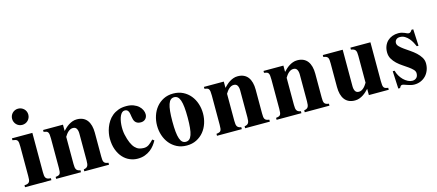

<svg xmlns="http://www.w3.org/2000/svg" viewBox="-53 -1256 4093 1799"><g transform="rotate(-15 1994.0 -356.5)"><path d="M228 -649.9Q228 -666.5 221.9 -680.7Q215.8 -694.8 205.1 -705.3Q194.3 -715.8 179.9 -721.9Q165.5 -728 148.9 -728Q132.3 -728 118.2 -721.9Q104 -715.8 93.5 -705.3Q83 -694.8 76.9 -680.7Q70.8 -666.5 70.8 -649.9Q70.8 -633.3 76.9 -618.9Q83 -604.5 93.5 -593.8Q104 -583 118.2 -576.9Q132.3 -570.8 148.9 -570.8Q165.5 -570.8 179.9 -576.9Q194.3 -583 205.1 -593.8Q215.8 -604.5 221.9 -618.9Q228 -633.3 228 -649.9ZM277.8 0V-19Q258.3 -19.5 246.8 -24.2Q235.4 -28.8 229.5 -37.6Q223.6 -46.4 221.9 -60.1Q220.2 -73.7 220.2 -92.8V-474.1H22V-456.1Q40.5 -453.6 51.8 -450.2Q63 -446.8 68.8 -438.5Q74.7 -430.2 76.4 -415.5Q78.1 -400.9 78.1 -377V-92.8Q78.1 -73.7 76.7 -60.1Q75.2 -46.4 69.6 -37.6Q64 -28.8 52.7 -24.2Q41.5 -19.5 22 -19V0Z M836.9 0V-19Q819.8 -21 809.6 -25.6Q799.3 -30.3 794.2 -38.8Q789.1 -47.4 787.6 -60.5Q786.1 -73.7 786.1 -92.8V-324.2Q786.1 -361.8 778.1 -392.3Q770 -422.9 753.9 -444.3Q737.8 -465.8 712.9 -477.3Q688 -488.8 654.3 -488.8Q631.3 -488.8 611.3 -481.4Q591.3 -474.1 574 -462.9Q556.6 -451.7 542.5 -438.2Q528.3 -424.8 517.1 -413.1V-474.1H324.2V-456.1Q340.3 -453.6 350.3 -450.2Q360.4 -446.8 365.7 -438.5Q371.1 -430.2 373 -415.5Q375 -400.9 375 -377V-92.8Q375 -71.3 373.3 -57.6Q371.6 -43.9 366.5 -36.1Q361.3 -28.3 351.1 -24.7Q340.8 -21 324.2 -19V0H564.9V-19Q550.3 -21 541 -25.9Q531.7 -30.8 526.4 -39.1Q521 -47.4 519 -60.5Q517.1 -73.7 517.1 -92.8V-356Q523.9 -367.2 532.2 -378.7Q540.5 -390.1 550.5 -399.2Q560.5 -408.2 572.3 -414.1Q584 -419.9 598.1 -419.9Q623 -419.9 633.5 -401.6Q644 -383.3 644 -354V-92.8Q644 -73.7 642.1 -60.5Q640.1 -47.4 635 -39.1Q629.9 -30.8 620.6 -25.9Q611.3 -21 597.2 -19V0Z M1306.2 -109.9 1289.1 -123Q1265.1 -97.2 1243.4 -82Q1221.7 -66.9 1193.4 -66.9Q1169.4 -66.9 1148.2 -74.2Q1127 -81.5 1108.9 -100.6Q1090.8 -119.6 1076.2 -152.6Q1061.5 -185.5 1050.3 -236.8Q1045.9 -257.8 1044.4 -282.2Q1043 -306.6 1044.7 -330.6Q1046.4 -354.5 1051.3 -376.7Q1056.2 -398.9 1064.2 -416Q1072.3 -433.1 1083.5 -443.1Q1094.7 -453.1 1109.4 -453.1Q1124.5 -453.1 1132.8 -446.8Q1141.1 -440.4 1145.8 -430.2Q1150.4 -419.9 1152.6 -406.7Q1154.8 -393.6 1157 -379.6Q1159.2 -365.7 1162.8 -352.5Q1166.5 -339.4 1174.3 -329.1Q1182.1 -318.8 1195.1 -312.5Q1208 -306.2 1229 -306.2Q1241.7 -306.2 1252.9 -310.3Q1264.2 -314.5 1272.7 -322.5Q1281.2 -330.6 1286.1 -342.3Q1291 -354 1291 -369.1Q1291 -388.2 1281.5 -409.2Q1272 -430.2 1252.7 -448Q1233.4 -465.8 1203.6 -477.3Q1173.8 -488.8 1133.3 -488.8Q1089.4 -488.8 1055.7 -476.1Q1022 -463.4 996.8 -442.6Q971.7 -421.9 954.6 -395.3Q937.5 -368.7 927 -340.6Q916.5 -312.5 911.9 -285.4Q907.2 -258.3 907.2 -236.8Q907.2 -173.8 924.8 -126.5Q942.4 -79.1 971.2 -47.6Q1000 -16.1 1036.9 -0.5Q1073.7 15.1 1112.3 15.1Q1151.9 15.1 1182.6 3.7Q1213.4 -7.8 1236.8 -25.6Q1260.3 -43.5 1277.3 -65.7Q1294.4 -87.9 1306.2 -109.9Z M1812 -236.8Q1812 -286.1 1797.1 -331.5Q1782.2 -377 1753.7 -411.9Q1725.1 -446.8 1683.6 -467.8Q1642.1 -488.8 1588.9 -488.8Q1535.6 -488.8 1494.4 -467.8Q1453.1 -446.8 1424.6 -411.9Q1396 -377 1381.1 -331.5Q1366.2 -286.1 1366.2 -236.8Q1366.2 -187.5 1381.1 -142.1Q1396 -96.7 1424.6 -61.8Q1453.1 -26.9 1494.4 -5.9Q1535.6 15.1 1588.9 15.1Q1642.1 15.1 1683.6 -5.9Q1725.1 -26.9 1753.7 -61.8Q1782.2 -96.7 1797.1 -142.1Q1812 -187.5 1812 -236.8ZM1663.1 -236.8Q1663.1 -178.2 1658.9 -137.2Q1654.8 -96.2 1645.8 -70.3Q1636.7 -44.4 1622.6 -32.7Q1608.4 -21 1588.9 -21Q1569.3 -21 1555.4 -32.7Q1541.5 -44.4 1532.5 -70.3Q1523.4 -96.2 1519.3 -137.2Q1515.1 -178.2 1515.1 -236.8Q1515.1 -295.4 1519.3 -336.4Q1523.4 -377.4 1532.5 -403.6Q1541.5 -429.7 1555.4 -441.4Q1569.3 -453.1 1588.9 -453.1Q1608.4 -453.1 1622.6 -441.4Q1636.7 -429.7 1645.8 -403.6Q1654.8 -377.4 1658.9 -336.4Q1663.1 -295.4 1663.1 -236.8Z M2397 0V-19Q2379.9 -21 2369.6 -25.6Q2359.4 -30.3 2354.2 -38.8Q2349.1 -47.4 2347.7 -60.5Q2346.2 -73.7 2346.2 -92.8V-324.2Q2346.2 -361.8 2338.1 -392.3Q2330.1 -422.9 2314 -444.3Q2297.9 -465.8 2272.9 -477.3Q2248 -488.8 2214.4 -488.8Q2191.4 -488.8 2171.4 -481.4Q2151.4 -474.1 2134 -462.9Q2116.7 -451.7 2102.5 -438.2Q2088.4 -424.8 2077.1 -413.1V-474.1H1884.3V-456.1Q1900.4 -453.6 1910.4 -450.2Q1920.4 -446.8 1925.8 -438.5Q1931.2 -430.2 1933.1 -415.5Q1935.1 -400.9 1935.1 -377V-92.8Q1935.1 -71.3 1933.3 -57.6Q1931.6 -43.9 1926.5 -36.1Q1921.4 -28.3 1911.1 -24.7Q1900.9 -21 1884.3 -19V0H2125V-19Q2110.4 -21 2101.1 -25.9Q2091.8 -30.8 2086.4 -39.1Q2081.1 -47.4 2079.1 -60.5Q2077.1 -73.7 2077.1 -92.8V-356Q2084 -367.2 2092.3 -378.7Q2100.6 -390.1 2110.6 -399.2Q2120.6 -408.2 2132.3 -414.1Q2144 -419.9 2158.2 -419.9Q2183.1 -419.9 2193.6 -401.6Q2204.1 -383.3 2204.1 -354V-92.8Q2204.1 -73.7 2202.1 -60.5Q2200.2 -47.4 2195.1 -39.1Q2189.9 -30.8 2180.7 -25.9Q2171.4 -21 2157.2 -19V0Z M2975.1 0V-19Q2958 -21 2947.8 -25.6Q2937.5 -30.3 2932.4 -38.8Q2927.2 -47.4 2925.8 -60.5Q2924.3 -73.7 2924.3 -92.8V-324.2Q2924.3 -361.8 2916.3 -392.3Q2908.2 -422.9 2892.1 -444.3Q2876 -465.8 2851.1 -477.3Q2826.2 -488.8 2792.5 -488.8Q2769.5 -488.8 2749.5 -481.4Q2729.5 -474.1 2712.2 -462.9Q2694.8 -451.7 2680.7 -438.2Q2666.5 -424.8 2655.3 -413.1V-474.1H2462.4V-456.1Q2478.5 -453.6 2488.5 -450.2Q2498.5 -446.8 2503.9 -438.5Q2509.3 -430.2 2511.2 -415.5Q2513.2 -400.9 2513.2 -377V-92.8Q2513.2 -71.3 2511.5 -57.6Q2509.8 -43.9 2504.6 -36.1Q2499.5 -28.3 2489.3 -24.7Q2479 -21 2462.4 -19V0H2703.1V-19Q2688.5 -21 2679.2 -25.9Q2669.9 -30.8 2664.6 -39.1Q2659.2 -47.4 2657.2 -60.5Q2655.3 -73.7 2655.3 -92.8V-356Q2662.1 -367.2 2670.4 -378.7Q2678.7 -390.1 2688.7 -399.2Q2698.7 -408.2 2710.4 -414.1Q2722.2 -419.9 2736.3 -419.9Q2761.2 -419.9 2771.7 -401.6Q2782.2 -383.3 2782.2 -354V-92.8Q2782.2 -73.7 2780.3 -60.5Q2778.3 -47.4 2773.2 -39.1Q2768.1 -30.8 2758.8 -25.9Q2749.5 -21 2735.4 -19V0Z M3550.3 0V-19Q3534.2 -21 3524.2 -24.7Q3514.2 -28.3 3508.8 -36.4Q3503.4 -44.4 3501.5 -58.8Q3499.5 -73.2 3499.5 -97.2V-474.1H3305.2V-455.1Q3321.8 -452.6 3332 -447.8Q3342.3 -442.9 3347.9 -434.6Q3353.5 -426.3 3355.5 -413.1Q3357.4 -399.9 3357.4 -380.9V-120.1Q3350.6 -108.9 3342.3 -97.2Q3334 -85.4 3324 -75.9Q3314 -66.4 3302 -60.3Q3290 -54.2 3276.4 -54.2Q3251.5 -54.2 3241 -72.5Q3230.5 -90.8 3230.5 -120.1V-474.1H3037.6V-455.1Q3054.7 -453.1 3064.9 -448.5Q3075.2 -443.8 3080.3 -435.3Q3085.4 -426.8 3086.9 -413.3Q3088.4 -399.9 3088.4 -380.9V-149.9Q3088.4 -111.8 3096.4 -81.3Q3104.5 -50.8 3120.6 -29.3Q3136.7 -7.8 3161.6 3.7Q3186.5 15.1 3220.2 15.1Q3243.2 15.1 3263.2 7.8Q3283.2 0.5 3300.3 -10.7Q3317.4 -22 3331.8 -35.4Q3346.2 -48.8 3357.4 -61V0Z M3951.7 -147.9Q3951.7 -180.2 3935.1 -207Q3918.5 -233.9 3893.8 -256.6Q3869.1 -279.3 3840.1 -298.8Q3811 -318.4 3786.4 -335.9Q3761.7 -353.5 3745.1 -370.4Q3728.5 -387.2 3728.5 -404.8Q3728.5 -424.8 3741.7 -437.5Q3754.9 -450.2 3778.3 -450.2Q3804.7 -450.2 3825.9 -437.3Q3847.2 -424.3 3863.3 -405.3Q3879.4 -386.2 3890.9 -364.7Q3902.3 -343.3 3909.7 -326.2H3926.3L3918.5 -487.8H3901.4Q3898.9 -483.9 3896 -479.5Q3893.1 -475.1 3889.4 -471.4Q3885.7 -467.8 3880.9 -465.3Q3876 -462.9 3868.7 -462.9Q3860.8 -462.9 3852.3 -467Q3843.8 -471.2 3832.8 -475.8Q3821.8 -480.5 3807.1 -484.6Q3792.5 -488.8 3772.5 -488.8Q3741.2 -488.8 3714.4 -478.8Q3687.5 -468.8 3667.7 -450Q3647.9 -431.2 3636.7 -404.1Q3625.5 -377 3625.5 -342.8Q3625.5 -307.1 3641.6 -279.3Q3657.7 -251.5 3681.6 -229Q3705.6 -206.5 3733.9 -188Q3762.2 -169.4 3786.1 -152.3Q3810.1 -135.3 3826.2 -118.4Q3842.3 -101.6 3842.3 -82Q3842.3 -52.7 3826.2 -38.3Q3810.1 -23.9 3787.6 -23.9Q3765.6 -23.9 3743.7 -35.2Q3721.7 -46.4 3702.9 -64.9Q3684.1 -83.5 3669.9 -107.9Q3655.8 -132.3 3649.4 -158.2H3631.3L3639.6 12.2H3656.7Q3661.1 2.9 3667 -4.6Q3672.9 -12.2 3683.6 -12.2Q3691.4 -12.2 3703.6 -7.8Q3715.8 -3.4 3731 1.7Q3746.1 6.8 3762.7 11Q3779.3 15.1 3796.4 15.1Q3829.6 15.1 3858.2 2.9Q3886.7 -9.3 3907.5 -31Q3928.2 -52.7 3939.9 -82.5Q3951.7 -112.3 3951.7 -147.9Z"/></g></svg>

Font: Galatia SIL
Style: Bold
Weight: 700
Designer: Development by SIL's NRSI team
Version: Version 2.1